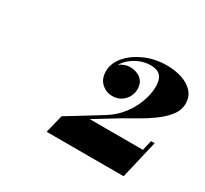

<svg xmlns="http://www.w3.org/2000/svg" viewBox="-102 -1057 793 744"><g transform="rotate(30 294.5 -685.0)"><path d="M177 -457 197 -538 344 -628.5Q380.5 -651 405.2 -683.2Q430 -715.5 443 -751.5Q456 -787.5 456 -820Q456 -840 450.2 -854Q444.5 -868 431.5 -875Q418.5 -882 397.5 -882Q375 -882 353.2 -873.8Q331.5 -865.5 313.5 -851Q295.5 -836.5 284.8 -817.2Q274 -798 274 -776H259Q259 -798.5 282.8 -817.2Q306.5 -836 332.5 -836Q361.5 -836 380.5 -820.5Q399.5 -805 399.5 -775.5Q399.5 -746.5 379 -725.2Q358.5 -704 327 -704Q300 -704 279.2 -722.8Q258.5 -741.5 258.5 -776Q258.5 -811.5 285.2 -842.8Q312 -874 356.2 -893.5Q400.5 -913 453 -913Q489.5 -913 520.2 -903Q551 -893 570 -872.5Q589 -852 589 -820.5Q589 -790 568.2 -764.2Q547.5 -738.5 517 -716.8Q486.5 -695 454.8 -677.5Q423 -660 400.5 -646.5L297 -583H535L545.5 -628H561.5L521.5 -457Z"/></g></svg>

Font: Bodoni Moda 9pt Black
Style: Italic
Weight: 900
Italic angle: -13°
Designer: Owen Earl
Foundry: indestructible type
Version: Version 2.004